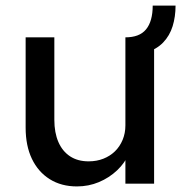

<svg xmlns="http://www.w3.org/2000/svg" viewBox="-20 -659 650 689"><path d="M72 -201V-525H175V-229Q175 -183 189.5 -149.5Q204 -116 231.5 -98Q259 -80 298 -80Q327 -80 351 -89.5Q375 -99 392.5 -116Q410 -133 420 -157Q430 -181 430 -209V-525Q455 -525 473.5 -532Q492 -539 504 -553.5Q516 -568 522 -589.5Q528 -611 528 -639H610Q610 -599 599.5 -565Q589 -531 565.5 -506.5Q542 -482 503 -470L533 -527V0H430V-129L443 -109Q429 -75 400.5 -48Q372 -21 335 -5.5Q298 10 256 10Q200 10 158.5 -16Q117 -42 94.5 -89Q72 -136 72 -201Z"/></svg>

Font: Mach
Style: Regular
Weight: 400
Version: Version 1.002